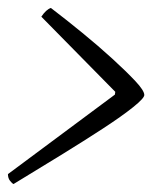

<svg xmlns="http://www.w3.org/2000/svg" viewBox="-21 -519 399 483"><path d="M13 -56Q9 -58 4 -64.5Q-1 -71 -1 -81L268 -281L269 -288L83 -477Q95 -495 107 -499Q145 -470 186 -436.5Q227 -403 262 -371Q297 -339 319.5 -315Q342 -291 342 -280Q342 -272 314 -249.5Q286 -227 238.5 -196Q191 -165 132.5 -129Q74 -93 13 -56Z"/></svg>

Font: Texturina 72pt 72pt ExtraLight
Style: Italic
Weight: 200
Italic angle: -11°
Designer: Guillermo Torres Carreño
Foundry: Omnibus-Type
Version: Version 1.002; ttfautohint (v1.8.3)